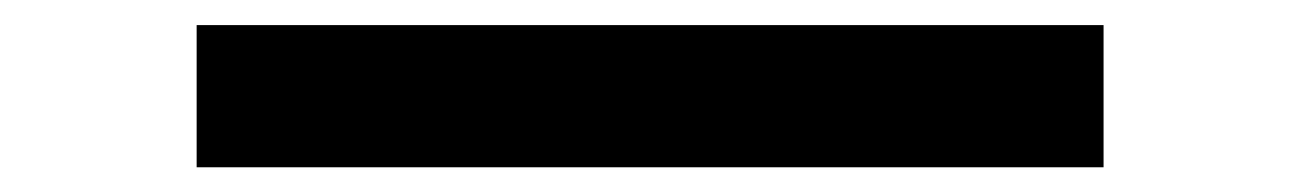

<svg xmlns="http://www.w3.org/2000/svg" viewBox="-20 -438 1040 153"><path d="M859.4 -304.7H136.7V-418H859.4Z"/></svg>

Font: Droid Sans Fallback
Style: Regular
Weight: 400
Designer: Steve Matteson
Foundry: Ascender Corporation
Version: 3.00 (Khmer version)